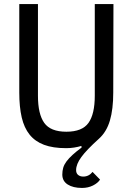

<svg xmlns="http://www.w3.org/2000/svg" viewBox="-20 -718 655 946"><path d="M167 -698V-246Q167 -156 198 -112.5Q229 -69 307 -69Q385 -69 416 -112.5Q447 -156 447 -246V-698H539L538 -262Q538 -180 521.5 -124Q505 -68 467 -34Q407 20 381 55.5Q355 91 355 120Q355 136 365 144Q375 152 390 152Q418 152 436 129L473 167Q462 184 438 196Q414 208 384 208Q340 208 313.5 191Q287 174 287 142Q287 124 291.5 108.5Q296 93 307.5 77.5Q319 62 337 45.5Q355 29 382 9L381 1Q364 6 345.5 9Q327 12 306 12Q241 12 197 -4.5Q153 -21 126 -54.5Q99 -88 87 -139.5Q75 -191 75 -262V-698Z"/></svg>

Font: IBM Plex Sans Condensed Text
Style: Regular
Weight: 450
Width: 3
Designer: Mike Abbink, Paul van der Laan, Pieter van Rosmalen
Foundry: Bold Monday
Version: Version 1.1